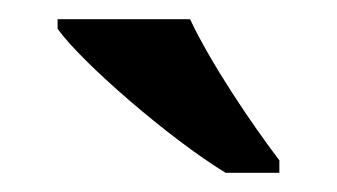

<svg xmlns="http://www.w3.org/2000/svg" viewBox="-20 -786 351 200"><path d="M215 -606H271V-619C242 -657 199 -721 178 -766H40V-756C65 -721 156 -642 215 -606Z"/></svg>

Font: Noto Serif Lao SemiBold
Style: Regular
Weight: 600
Designer: Monotype Design Team
Foundry: Monotype Imaging Inc.
Version: Version 2.003